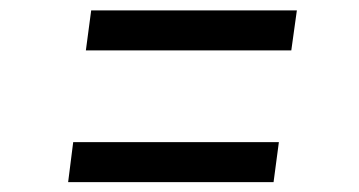

<svg xmlns="http://www.w3.org/2000/svg" viewBox="-20 -502 709 379"><path d="M160 -481.5H566L555 -402.5H149.5ZM124.5 -221.5H530.5L520 -142.5H114.5Z"/></svg>

Font: Merriweather 48pt ExtraBold
Style: Italic
Weight: 800
Italic angle: -7.8°
Version: Version 2.101